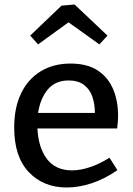

<svg xmlns="http://www.w3.org/2000/svg" viewBox="-20 -822 589 852"><path d="M276 10Q173 10 108 -58Q43 -126 43 -256Q43 -344 73.5 -407.5Q104 -471 160.5 -505.5Q217 -540 293 -540Q366 -540 412.5 -510Q459 -480 481.5 -427.5Q504 -375 504 -308Q504 -295 503 -282Q502 -269 500 -252H146Q150 -168 188 -117Q226 -66 300 -66Q336 -66 378.5 -80Q421 -94 466 -122L501 -67Q445 -28 387.5 -9Q330 10 276 10ZM285 -465Q226 -465 192.5 -425.5Q159 -386 149 -321H401Q401 -360 390 -392.5Q379 -425 353 -445Q327 -465 285 -465ZM149 -625 114 -664 253 -797 311 -802 457 -664 421 -625 284 -723Z"/></svg>

Font: Bitter Medium
Style: Regular
Weight: 500
Designer: Sol Matas, and Bitter project Authors
Foundry: Sol Matas
Version: Version 2.001